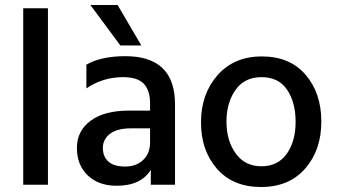

<svg xmlns="http://www.w3.org/2000/svg" viewBox="-20 -740 1348 769"><path d="M172 0H73V-707H172Z M546 -558H462L342 -720H451ZM447 4Q375 4 331.5 -37.5Q288 -79 288 -147.5Q288 -216 343 -256.5Q398 -297 497 -297H581V-326Q581 -378 556 -404.5Q531 -431 473 -431Q392 -431 326 -386V-481Q385 -515 482 -515Q681 -515 681 -322V0H584V-60Q545 4 447 4ZM581 -169V-226H505Q449 -226 420.5 -204Q392 -182 392 -147.5Q392 -113 414 -93Q436 -73 481 -73Q526 -73 553.5 -99.5Q581 -126 581 -169Z M1027.5 -431Q959 -431 923 -379.5Q887 -328 887 -252.5Q887 -177 924 -125.5Q961 -74 1027 -74Q1093 -74 1128.5 -124Q1164 -174 1164 -252Q1164 -330 1130 -380.5Q1096 -431 1027.5 -431ZM1204 -440.5Q1267 -367 1267 -253Q1267 -139 1202.5 -65Q1138 9 1025.5 9Q913 9 849 -64Q785 -137 785 -250Q785 -363 851 -438.5Q917 -514 1029 -514Q1141 -514 1204 -440.5Z"/></svg>

Font: Hind Jalandhar Medium
Style: Regular
Weight: 500
Designer: Namrata Goyal
Foundry: Indian Type Foundry
Version: Version 0.702;PS 1.0;hotconv 1.0.81;makeotf.lib2.5.63406